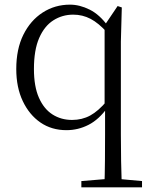

<svg xmlns="http://www.w3.org/2000/svg" viewBox="-20 -546 640 826"><path d="M330 260V233L451 223H481L591 233V260ZM266 14Q202 14 154 -19Q106 -52 78 -111Q50 -170 50 -249Q50 -335 80.5 -396.5Q111 -458 163.5 -492Q216 -526 281 -526Q323 -526 366 -504.5Q409 -483 445 -433H453L441 -406Q404 -447 369.5 -465Q335 -483 295 -483Q248 -483 209.5 -458.5Q171 -434 148.5 -382.5Q126 -331 126 -249Q126 -174 147.5 -125.5Q169 -77 206 -53.5Q243 -30 290 -30Q333 -30 368 -49Q403 -68 440 -112L450 -84H443Q406 -32 361 -9Q316 14 266 14ZM429 260Q431 204 431.5 146.5Q432 89 432 32V-80L430 -89V-435V-437L486 -520L504 -514L500 -367V32Q500 89 501 146.5Q502 204 504 260Z"/></svg>

Font: Noto Serif TC ExtraLight Light
Style: Regular
Weight: 300
Version: Version 2.003-H1;hotconv 1.1.1;makeotfexe 2.6.0